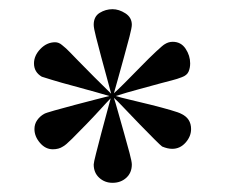

<svg xmlns="http://www.w3.org/2000/svg" viewBox="-20 -815 490 418"><path d="M396 -534Q396 -557 375 -567Q370 -570 351 -575.5Q332 -581 308 -587Q284 -593 262.5 -598Q241 -603 232 -606Q257 -614 281.5 -620.5Q306 -627 331 -634Q342 -637 354 -640Q366 -643 376 -647Q387 -651 390.5 -659Q394 -667 394 -677Q394 -694 384 -709Q374 -724 356 -724Q347 -724 339 -719Q335 -717 320 -703Q305 -689 286.5 -670Q268 -651 251.5 -634.5Q235 -618 228 -612Q231 -622 237 -644Q243 -666 250 -691Q257 -716 262 -735.5Q267 -755 267 -761Q267 -777 253 -786Q239 -795 225 -795Q210 -795 197 -787Q184 -779 184 -761Q184 -754 189 -734.5Q194 -715 200.5 -690.5Q207 -666 213 -644.5Q219 -623 222 -611Q185 -647 149 -684Q141 -692 132.5 -701Q124 -710 115 -717Q108 -723 100 -723Q82 -723 68 -708.5Q54 -694 54 -677Q54 -658 71 -648Q74 -647 93.5 -641Q113 -635 139.5 -628Q166 -621 188.5 -614.5Q211 -608 218 -606Q210 -604 188.5 -598.5Q167 -593 142.5 -586.5Q118 -580 98.5 -574.5Q79 -569 76 -567Q67 -562 61 -553.5Q55 -545 55 -534Q55 -518 67 -504Q79 -490 95 -490Q108 -490 117 -496Q123 -499 137 -513Q151 -527 168 -544.5Q185 -562 199.5 -578Q214 -594 221 -601Q219 -593 213 -571.5Q207 -550 200.5 -525Q194 -500 189 -480.5Q184 -461 184 -457Q184 -439 196 -428Q208 -417 225 -417Q243 -417 255 -428Q267 -439 267 -457Q267 -463 262 -482Q257 -501 250 -525.5Q243 -550 237 -571.5Q231 -593 228 -602Q234 -597 249.5 -580.5Q265 -564 283.5 -545Q302 -526 316 -512Q330 -498 333 -496Q345 -491 355 -491Q372 -491 384 -504.5Q396 -518 396 -534Z"/></svg>

Font: UoqMunThenKhung
Style: Regular
Weight: 400
Designer: Font-Kai, 金井和夫, 宇文滿月
Foundry: Kazuo Kanai, Moonlit Owen
Version: Version 1.197